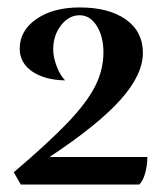

<svg xmlns="http://www.w3.org/2000/svg" viewBox="-20 -496 436 516"><path d="M155 -280Q100 -281 66.5 -304Q33 -327 33 -365Q33 -414 78 -445Q123 -476 194 -476Q273 -476 318.5 -443.5Q364 -411 364 -354Q364 -295 303.5 -227.5Q243 -160 113 -74H376Q376 -51 370 -30Q364 -9 354 0H36L17 -33Q111 -113 162.5 -167Q214 -221 236 -265Q258 -309 258 -355Q258 -398 240 -426.5Q222 -455 194 -455Q165 -455 144 -428Q123 -401 123 -363Q123 -342 132.5 -317.5Q142 -293 155 -280Z"/></svg>

Font: Katibeh
Style: Regular
Weight: 400
Designer: Arabic design by Kourosh Beigpour, Latin design by Eduardo Tunni, engineering by Lasse Fister
Version: Version 1.000